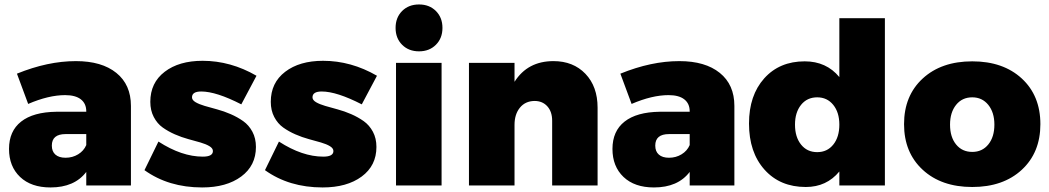

<svg xmlns="http://www.w3.org/2000/svg" viewBox="-20 -823 4655 852"><path d="M316.9 -551.8Q431.6 -551.8 496.3 -499.5Q561 -447.3 561 -353V0H362.8V-60.1Q310.5 8.8 204.1 8.8Q118.2 8.8 69.1 -37.8Q20 -84.5 20 -162.1Q20 -241.2 73.7 -283.4Q127.4 -325.7 230 -327.1H362.8V-329.1Q362.8 -363.3 338.9 -382.1Q314.9 -400.9 269 -400.9Q195.8 -400.9 105 -361.8L55.2 -496.1Q191.9 -551.8 316.9 -551.8ZM271 -123Q301.8 -123 326.7 -138.2Q351.6 -153.3 362.8 -179.2V-228H271Q210 -228 210 -176.8Q210 -150.9 225.8 -137Q241.7 -123 271 -123Z M1050.8 -359.9Q939.5 -417 873 -417Q832 -417 832 -391.1Q832 -378.9 847.7 -369.6Q863.3 -360.4 888.4 -353Q913.6 -345.7 943.6 -337.6Q973.6 -329.6 1003.9 -316.4Q1034.2 -303.2 1059.3 -285.4Q1084.5 -267.6 1100.1 -238.3Q1115.7 -209 1115.7 -170.9Q1115.7 -87.9 1050.3 -39.6Q984.9 8.8 877 8.8Q728 8.8 621.1 -67.9L683.1 -194.8Q786.6 -127.9 879.9 -127.9Q924.8 -127.9 924.8 -152.8Q924.8 -165 909.4 -174.3Q894 -183.6 869.6 -190.7Q845.2 -197.8 815.4 -205.8Q785.6 -213.9 756.1 -226.8Q726.6 -239.7 702.1 -257.1Q677.7 -274.4 662.4 -303.7Q647 -333 647 -371.1Q647 -455.6 710.7 -504.4Q774.4 -553.2 878.9 -553.2Q1003.4 -553.2 1118.2 -486.8Z M1585.4 -359.9Q1474.1 -417 1407.7 -417Q1366.7 -417 1366.7 -391.1Q1366.7 -378.9 1382.3 -369.6Q1397.9 -360.4 1423.1 -353Q1448.2 -345.7 1478.3 -337.6Q1508.3 -329.6 1538.6 -316.4Q1568.8 -303.2 1594 -285.4Q1619.1 -267.6 1634.8 -238.3Q1650.4 -209 1650.4 -170.9Q1650.4 -87.9 1585 -39.6Q1519.5 8.8 1411.6 8.8Q1262.7 8.8 1155.8 -67.9L1217.8 -194.8Q1321.3 -127.9 1414.6 -127.9Q1459.5 -127.9 1459.5 -152.8Q1459.5 -165 1444.1 -174.3Q1428.7 -183.6 1404.3 -190.7Q1379.9 -197.8 1350.1 -205.8Q1320.3 -213.9 1290.8 -226.8Q1261.2 -239.7 1236.8 -257.1Q1212.4 -274.4 1197 -303.7Q1181.6 -333 1181.6 -371.1Q1181.6 -455.6 1245.4 -504.4Q1309.1 -553.2 1413.6 -553.2Q1538.1 -553.2 1652.8 -486.8Z M1764.4 -774.2Q1793.5 -803.2 1839.4 -803.2Q1885.3 -803.2 1914.3 -774.2Q1943.4 -745.1 1943.4 -699.2Q1943.4 -653.3 1914.3 -624.3Q1885.3 -595.2 1839.4 -595.2Q1793.5 -595.2 1764.4 -624.3Q1735.4 -653.3 1735.4 -699.2Q1735.4 -745.1 1764.4 -774.2ZM1737.3 -543.9H1939.5V0H1737.3Z M2436 -551.8Q2523.9 -551.8 2577.9 -495.4Q2631.8 -439 2631.8 -345.2V0H2430.2V-287.1Q2430.2 -327.6 2408.7 -351.3Q2387.2 -375 2352.1 -375Q2311 -374.5 2287.1 -345.2Q2263.2 -315.9 2263.2 -269V0H2061V-543.9H2263.2V-460Q2321.3 -551.8 2436 -551.8Z M2994.6 -551.8Q3109.4 -551.8 3174.1 -499.5Q3238.8 -447.3 3238.8 -353V0H3040.5V-60.1Q2988.3 8.8 2881.8 8.8Q2795.9 8.8 2746.8 -37.8Q2697.8 -84.5 2697.8 -162.1Q2697.8 -241.2 2751.5 -283.4Q2805.2 -325.7 2907.7 -327.1H3040.5V-329.1Q3040.5 -363.3 3016.6 -382.1Q2992.7 -400.9 2946.8 -400.9Q2873.5 -400.9 2782.7 -361.8L2732.9 -496.1Q2869.6 -551.8 2994.6 -551.8ZM2948.7 -123Q2979.5 -123 3004.4 -138.2Q3029.3 -153.3 3040.5 -179.2V-228H2948.7Q2887.7 -228 2887.7 -176.8Q2887.7 -150.9 2903.6 -137Q2919.4 -123 2948.7 -123Z M3704.6 -742.2H3906.7V0H3704.6V-62Q3647.9 6.8 3555.7 6.8Q3441.4 6.8 3372.6 -70.1Q3303.7 -147 3303.7 -274.9Q3303.7 -399.9 3371.3 -475.3Q3439 -550.8 3550.8 -550.8Q3647 -550.8 3704.6 -481ZM3606.4 -147.9Q3650.9 -147.9 3677.7 -181.4Q3704.6 -214.8 3704.6 -270Q3704.6 -324.2 3677.5 -357.7Q3650.4 -391.1 3606.4 -391.1Q3561.5 -391.1 3534.7 -357.7Q3507.8 -324.2 3507.8 -270Q3507.8 -214.8 3534.7 -181.4Q3561.5 -147.9 3606.4 -147.9Z M4596.7 -272Q4596.7 -146 4514.2 -69.6Q4431.6 6.8 4294.4 6.8Q4157.2 6.8 4074.5 -69.6Q3991.7 -146 3991.7 -272Q3991.7 -398.4 4074.5 -474.6Q4157.2 -550.8 4294.4 -550.8Q4431.6 -550.8 4514.2 -474.6Q4596.7 -398.4 4596.7 -272ZM4294.4 -391.1Q4249.5 -391.1 4222.7 -357.7Q4195.8 -324.2 4195.8 -270Q4195.8 -214.8 4222.7 -181.9Q4249.5 -148.9 4294.4 -148.9Q4338.9 -148.9 4365.7 -182.1Q4392.6 -215.3 4392.6 -270Q4392.6 -324.2 4365.5 -357.7Q4338.4 -391.1 4294.4 -391.1Z"/></svg>

Font: Montserrat-Arabic ExtraBold
Style: Regular
Weight: 800
Designer: Mohamed Gaber
Foundry: Kief Type Foundry
Version: Version 5.008;PS 005.008;hotconv 1.0.88;makeotf.lib2.5.64775